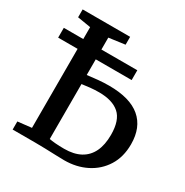

<svg xmlns="http://www.w3.org/2000/svg" viewBox="-171 -882 990 1026"><g transform="rotate(30 324.0 -369.0)"><path d="M363.5 4.5Q342 4.5 310.2 3.2Q278.5 2 245 1Q211.5 0 183 0H43.5V-50L128.5 -59.5V-681L46.5 -694.5V-743H339.5V-694.5L240.5 -681V-450.5Q272 -454.5 306 -457.8Q340 -461 373.5 -461Q502 -461 566.5 -406.5Q631 -352 631 -248Q631 -169.5 595.5 -113Q560 -56.5 499.5 -26Q439 4.5 363.5 4.5ZM333 -48.5Q392.5 -48.5 432.5 -70.2Q472.5 -92 492.8 -134.2Q513 -176.5 513 -238Q513 -328 470 -365.8Q427 -403.5 344.5 -403.5Q317.5 -403.5 291 -400.8Q264.5 -398 240.5 -394.5V-55.5Q255 -52.5 279 -50.5Q303 -48.5 333 -48.5ZM462 -607.5V-547H8.5V-607.5Z"/></g></svg>

Font: Merriweather 24pt Medium
Style: Regular
Weight: 500
Designer: Eben Sorkin
Foundry: Eben Sorkin
Version: Version 2.100